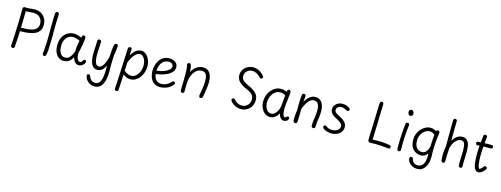

<svg xmlns="http://www.w3.org/2000/svg" viewBox="-17 -2002 9090 3486"><g transform="rotate(15 4528.5 -259.5)"><path d="M132 15Q118 15 107.5 6.5Q97 -2 97 -20Q97 -32 98.5 -54.5Q100 -77 103 -122.5Q106 -168 109.5 -246Q113 -324 117 -447Q119 -515 120 -583Q121 -651 121 -723Q121 -740 132.5 -748.5Q144 -757 159 -757Q167 -757 172 -755.5Q177 -754 190 -754Q231 -754 270 -759.5Q309 -765 346 -765Q409 -765 460 -737Q511 -709 541.5 -658Q572 -607 572 -537Q572 -465 540.5 -420.5Q509 -376 454.5 -353Q400 -330 330 -322Q260 -314 183 -314Q181 -228 177 -169.5Q173 -111 170 -75Q167 -39 167 -20Q167 -2 156.5 6.5Q146 15 132 15ZM185 -379Q242 -380 298.5 -384Q355 -388 401 -403Q447 -418 475 -449.5Q503 -481 503 -539Q503 -561 495.5 -588.5Q488 -616 469.5 -641Q451 -666 419 -682.5Q387 -699 338 -699Q302 -699 265 -694.5Q228 -690 191 -690Q190 -612 189 -532.5Q188 -453 185 -379Z M715 -787Q716 -805 726 -815Q736 -825 752 -825Q763 -825 771 -820Q779 -815 783 -807Q787 -799 786 -787Q781 -708 779 -630Q777 -552 777.5 -479.5Q778 -407 778 -343L774 -230Q774 -169 770.5 -118.5Q767 -68 759 -31Q754 -10 745.5 -1Q737 8 724 8Q704 8 696 -5Q688 -18 691 -40Q694 -63 697 -101Q700 -139 702.5 -183Q705 -227 706.5 -266.5Q708 -306 708 -333Q708 -438 708.5 -517Q709 -596 710.5 -661Q712 -726 715 -787Z M903 -240Q903 -332 936.5 -395.5Q970 -459 1024.5 -492Q1079 -525 1142 -525Q1169 -525 1194.5 -519.5Q1220 -514 1244 -506Q1268 -498 1289 -487L1294 -514Q1298 -526 1307 -532.5Q1316 -539 1326 -539Q1342 -539 1351.5 -529Q1361 -519 1361 -504Q1361 -489 1358 -459Q1355 -429 1348.5 -388Q1342 -347 1332.5 -300Q1323 -253 1310 -205Q1310 -156 1319 -122.5Q1328 -89 1343.5 -72Q1359 -55 1378 -55Q1395 -55 1408 -69.5Q1421 -84 1431 -101Q1435 -108 1441 -112.5Q1447 -117 1457 -117Q1469 -117 1477 -107.5Q1485 -98 1485 -85Q1485 -76 1481 -65.5Q1477 -55 1471 -46Q1454 -23 1427.5 -7Q1401 9 1371 9Q1344 9 1320.5 -6.5Q1297 -22 1280.5 -49Q1264 -76 1256 -110Q1223 -50 1181.5 -23.5Q1140 3 1087 3Q1031 3 989.5 -28Q948 -59 925.5 -113.5Q903 -168 903 -240ZM974 -246Q974 -209 981.5 -176Q989 -143 1004 -117Q1019 -91 1042 -76.5Q1065 -62 1096 -62Q1149 -62 1182.5 -100Q1216 -138 1246 -210Q1246 -250 1250.5 -291Q1255 -332 1261 -367Q1267 -402 1273 -424Q1242 -439 1211 -449.5Q1180 -460 1146 -460Q1095 -460 1056 -433.5Q1017 -407 995.5 -359Q974 -311 974 -246Z M1584 -505Q1584 -524 1595 -532.5Q1606 -541 1619 -541Q1633 -541 1644 -532.5Q1655 -524 1655 -505Q1655 -466 1652.5 -423Q1650 -380 1647.5 -338Q1645 -296 1645 -259Q1645 -209 1652.5 -164Q1660 -119 1678.5 -91.5Q1697 -64 1729 -64Q1777 -64 1812 -120.5Q1847 -177 1874 -276Q1878 -332 1880.5 -374.5Q1883 -417 1887.5 -449.5Q1892 -482 1898 -509Q1902 -526 1911.5 -534.5Q1921 -543 1938 -543Q1953 -543 1960.5 -534.5Q1968 -526 1968 -512Q1968 -491 1964.5 -458Q1961 -425 1956 -391Q1951 -357 1946 -330Q1943 -281 1941.5 -231Q1940 -181 1940 -131Q1940 -103 1940.5 -73Q1941 -43 1941 -13Q1941 46 1931.5 103Q1922 160 1900 206Q1878 252 1840 279Q1802 306 1745 306Q1702 306 1663 287Q1624 268 1597 233.5Q1570 199 1563 153Q1561 141 1566.5 133.5Q1572 126 1580.5 122Q1589 118 1596 118Q1608 118 1615 126Q1622 134 1627 149Q1635 171 1649 192Q1663 213 1686.5 226.5Q1710 240 1745 240Q1789 240 1815.5 210Q1842 180 1855 129Q1868 78 1871 14Q1874 -50 1871 -119Q1845 -64 1808 -31Q1771 2 1721 2Q1677 2 1648.5 -19.5Q1620 -41 1604 -78Q1588 -115 1581.5 -161Q1575 -207 1575 -257Q1575 -298 1577.5 -344Q1580 -390 1582.5 -432.5Q1585 -475 1584 -505Z M2153 283Q2138 283 2128 274.5Q2118 266 2119 250Q2123 187 2126 131.5Q2129 76 2131.5 22.5Q2134 -31 2136.5 -87.5Q2139 -144 2142 -208Q2145 -272 2148.5 -348.5Q2152 -425 2157 -519Q2158 -536 2170.5 -543.5Q2183 -551 2197 -551Q2210 -551 2218 -542Q2226 -533 2226 -520Q2225 -497 2224 -467Q2223 -437 2221 -402Q2261 -473 2308 -507.5Q2355 -542 2408 -542Q2446 -542 2478 -521.5Q2510 -501 2534 -466Q2558 -431 2571.5 -387.5Q2585 -344 2585 -297Q2585 -234 2566.5 -178Q2548 -122 2515 -79.5Q2482 -37 2438 -12.5Q2394 12 2344 12Q2307 12 2270 -2.5Q2233 -17 2205 -41Q2201 30 2197 102Q2193 174 2188 250Q2187 265 2179 274Q2171 283 2153 283ZM2343 -53Q2376 -53 2405.5 -70.5Q2435 -88 2459.5 -120Q2484 -152 2498.5 -196Q2513 -240 2513 -291Q2513 -329 2504 -362.5Q2495 -396 2479.5 -421.5Q2464 -447 2443 -462Q2422 -477 2398 -477Q2369 -477 2342 -458.5Q2315 -440 2290.5 -409.5Q2266 -379 2247 -342.5Q2228 -306 2213 -269Q2212 -228 2210.5 -191Q2209 -154 2207 -113Q2236 -84 2273.5 -68.5Q2311 -53 2343 -53Z M2693 -244Q2693 -292 2706.5 -344Q2720 -396 2749 -440Q2778 -484 2824.5 -511.5Q2871 -539 2937 -539Q2977 -539 3013 -525.5Q3049 -512 3071.5 -484Q3094 -456 3094 -413Q3094 -362 3063 -325Q3032 -288 2982.5 -262Q2933 -236 2875.5 -221.5Q2818 -207 2766 -200Q2773 -128 2809.5 -90.5Q2846 -53 2904 -53Q2965 -53 3009.5 -77.5Q3054 -102 3089 -141Q3097 -150 3103 -153Q3109 -156 3115 -156Q3124 -156 3131.5 -152.5Q3139 -149 3143.5 -142Q3148 -135 3148 -126Q3148 -121 3144.5 -113.5Q3141 -106 3136 -99Q3110 -63 3070.5 -38.5Q3031 -14 2987 -2Q2943 10 2902 10Q2828 10 2781.5 -26.5Q2735 -63 2714 -121Q2693 -179 2693 -244ZM2763 -261Q2847 -272 2905 -295Q2963 -318 2994 -348Q3025 -378 3025 -411Q3025 -436 3003 -456.5Q2981 -477 2936 -477Q2896 -477 2858.5 -456.5Q2821 -436 2795.5 -389Q2770 -342 2763 -261Z M3288 -338Q3288 -402 3284 -437Q3280 -472 3275.5 -489.5Q3271 -507 3271 -518Q3271 -531 3280.5 -540Q3290 -549 3305 -549Q3320 -549 3330 -539Q3340 -529 3344 -509Q3348 -490 3352 -461Q3356 -432 3357 -395Q3381 -443 3414.5 -475Q3448 -507 3487 -523.5Q3526 -540 3567 -540Q3652 -540 3695 -479.5Q3738 -419 3738 -306Q3738 -266 3732 -217Q3726 -168 3718 -116.5Q3710 -65 3701 -19Q3698 -6 3689 1.5Q3680 9 3666 9Q3644 9 3636.5 -4Q3629 -17 3632 -33Q3643 -95 3654.5 -169Q3666 -243 3666 -308Q3666 -393 3641.5 -433.5Q3617 -474 3559 -474Q3520 -474 3486.5 -455.5Q3453 -437 3428 -405Q3403 -373 3385.5 -332Q3368 -291 3361 -245Q3356 -212 3354.5 -179.5Q3353 -147 3353 -110.5Q3353 -74 3353 -29Q3353 -13 3344 -3.5Q3335 6 3318 6Q3308 6 3299.5 1.5Q3291 -3 3287 -11Q3283 -19 3283 -30Q3283 -58 3284 -96Q3285 -134 3285.5 -177Q3286 -220 3287 -261.5Q3288 -303 3288 -338Z M4650 -676Q4657 -670 4660.5 -662.5Q4664 -655 4664 -649Q4664 -639 4659 -631.5Q4654 -624 4646 -619Q4638 -614 4630 -614Q4624 -614 4617.5 -617.5Q4611 -621 4605 -627Q4570 -666 4530.5 -687.5Q4491 -709 4448 -709Q4408 -709 4376.5 -692Q4345 -675 4326.5 -645Q4308 -615 4308 -577Q4308 -534 4338 -501Q4368 -468 4442 -435Q4515 -404 4559 -370.5Q4603 -337 4623.5 -298Q4644 -259 4644 -208Q4644 -160 4626.5 -118.5Q4609 -77 4578 -46.5Q4547 -16 4506 0.5Q4465 17 4418 16Q4379 15 4344 2.5Q4309 -10 4280.5 -29Q4252 -48 4233 -70Q4224 -80 4219.5 -87.5Q4215 -95 4215 -103Q4215 -113 4219.5 -121Q4224 -129 4232 -134Q4240 -139 4248 -139Q4260 -139 4267.5 -132.5Q4275 -126 4282 -117Q4308 -87 4344.5 -69Q4381 -51 4422 -51Q4465 -51 4498.5 -71.5Q4532 -92 4552 -126Q4572 -160 4572 -200Q4572 -240 4557.5 -268.5Q4543 -297 4508.5 -321Q4474 -345 4417 -369Q4328 -406 4282 -456.5Q4236 -507 4236 -576Q4236 -632 4264.5 -677Q4293 -722 4342 -749Q4391 -776 4450 -776Q4488 -776 4524 -763.5Q4560 -751 4592 -728.5Q4624 -706 4650 -676Z M4778 -226Q4778 -286 4797.5 -340.5Q4817 -395 4852.5 -437.5Q4888 -480 4935.5 -504.5Q4983 -529 5038 -529Q5069 -529 5096 -521Q5123 -513 5144 -501Q5147 -528 5156.5 -538.5Q5166 -549 5181 -550Q5193 -551 5200.5 -546Q5208 -541 5211.5 -533.5Q5215 -526 5215 -517Q5215 -503 5211.5 -468Q5208 -433 5202.5 -382.5Q5197 -332 5190 -271Q5187 -246 5186 -224.5Q5185 -203 5185 -193Q5186 -141 5192.5 -109Q5199 -77 5209.5 -62Q5220 -47 5232 -47Q5245 -48 5252.5 -55Q5260 -62 5267 -69Q5274 -76 5286 -76Q5299 -76 5306 -69Q5313 -62 5313 -47Q5313 -35 5308 -25.5Q5303 -16 5295 -7Q5284 4 5266.5 11Q5249 18 5228 18Q5191 18 5165.5 -12.5Q5140 -43 5129 -93Q5112 -60 5086.5 -34.5Q5061 -9 5031.5 4.5Q5002 18 4970 18Q4912 18 4868.5 -17Q4825 -52 4801.5 -108Q4778 -164 4778 -226ZM5116 -214 5137 -434Q5118 -447 5092 -455.5Q5066 -464 5039 -464Q4993 -464 4957.5 -442Q4922 -420 4898 -384.5Q4874 -349 4861.5 -309Q4849 -269 4849 -234Q4849 -199 4856.5 -165.5Q4864 -132 4880 -105.5Q4896 -79 4919.5 -63Q4943 -47 4975 -47Q5007 -47 5036 -70Q5065 -93 5086 -131Q5107 -169 5116 -214Z M5428 -521Q5430 -533 5435.5 -539Q5441 -545 5448.5 -547.5Q5456 -550 5463 -550Q5477 -550 5487 -541Q5497 -532 5497 -517Q5497 -508 5494.5 -488.5Q5492 -469 5489 -446.5Q5486 -424 5485 -403Q5520 -469 5568.5 -508.5Q5617 -548 5676 -548Q5760 -548 5801.5 -484.5Q5843 -421 5843 -318Q5843 -276 5838.5 -239Q5834 -202 5828.5 -167Q5823 -132 5819 -97Q5815 -62 5816 -26Q5816 -8 5805.5 0Q5795 8 5782 8Q5767 8 5756 0Q5745 -8 5745 -26Q5744 -65 5747.5 -99.5Q5751 -134 5757 -168.5Q5763 -203 5767 -239Q5771 -275 5771 -316Q5771 -382 5757 -418.5Q5743 -455 5719 -468.5Q5695 -482 5665 -482Q5630 -482 5598 -457Q5566 -432 5537 -386Q5508 -340 5484 -277Q5484 -198 5481.5 -140Q5479 -82 5476 -30Q5475 -14 5465.5 -4Q5456 6 5439 6Q5417 6 5409 -12.5Q5401 -31 5401 -56Q5403 -89 5404 -118.5Q5405 -148 5408 -175.5Q5411 -203 5416 -229Q5415 -286 5415.5 -329Q5416 -372 5417 -405Q5418 -438 5421 -466Q5424 -494 5428 -521Z M6314 -517Q6325 -510 6329.5 -501.5Q6334 -493 6334 -484Q6334 -473 6325.5 -463.5Q6317 -454 6302 -454Q6291 -454 6279.5 -460Q6268 -466 6254.5 -473.5Q6241 -481 6223 -486.5Q6205 -492 6179 -492Q6139 -492 6114 -470Q6089 -448 6089 -416Q6089 -388 6114 -367Q6139 -346 6190 -321Q6245 -294 6275.5 -267Q6306 -240 6318.5 -211.5Q6331 -183 6331 -150Q6331 -104 6305.5 -66.5Q6280 -29 6232.5 -6.5Q6185 16 6121 17Q6098 17 6070 12Q6042 7 6016 -3.5Q5990 -14 5969 -31Q5961 -37 5956 -45.5Q5951 -54 5951 -63Q5951 -78 5961 -86.5Q5971 -95 5983 -95Q5992 -95 6000.5 -89Q6009 -83 6020 -76Q6036 -64 6060.5 -55.5Q6085 -47 6118 -47Q6164 -47 6196 -61.5Q6228 -76 6245 -99Q6262 -122 6262 -148Q6262 -180 6237.5 -206Q6213 -232 6160 -258Q6121 -277 6089 -298.5Q6057 -320 6039 -347Q6021 -374 6021 -409Q6021 -454 6043.5 -487Q6066 -520 6103 -538Q6140 -556 6184 -556Q6219 -556 6252.5 -546.5Q6286 -537 6314 -517Z M7190 12Q7139 5 7077 0.5Q7015 -4 6957.5 -5Q6900 -6 6860 -3Q6829 0 6817.5 -13.5Q6806 -27 6806 -49Q6806 -97 6808 -141Q6810 -185 6812 -234Q6814 -274 6816 -332.5Q6818 -391 6820 -455.5Q6822 -520 6823.5 -579.5Q6825 -639 6826.5 -683Q6828 -727 6830 -743Q6832 -759 6842 -767.5Q6852 -776 6864 -776Q6881 -776 6890 -766Q6899 -756 6898 -735Q6894 -571 6888.5 -402Q6883 -233 6878 -69Q6961 -74 7042.5 -70.5Q7124 -67 7200 -53Q7215 -51 7221.5 -41Q7228 -31 7228 -19Q7228 -4 7219 5.5Q7210 15 7190 12Z M7380 -498Q7382 -512 7391.5 -520.5Q7401 -529 7414 -529Q7431 -529 7441 -518Q7451 -507 7448 -490Q7442 -440 7436 -379Q7430 -318 7427 -254.5Q7424 -191 7423 -131Q7422 -71 7424 -23Q7425 -8 7415 1.5Q7405 11 7389 11Q7372 11 7363.5 -1Q7355 -13 7355 -38Q7354 -111 7356.5 -181.5Q7359 -252 7363 -313.5Q7367 -375 7371.5 -422.5Q7376 -470 7380 -498ZM7378 -729Q7378 -741 7384 -751.5Q7390 -762 7400 -768Q7410 -774 7422 -774Q7443 -774 7457.5 -756.5Q7472 -739 7472 -713Q7472 -691 7459.5 -676.5Q7447 -662 7425 -662Q7404 -662 7391 -681Q7378 -700 7378 -729Z M7993 -480Q7999 -474 8002.5 -467Q8006 -460 8006 -454Q8006 -446 8001.5 -438.5Q7997 -431 7989.5 -426Q7982 -421 7973 -421Q7966 -421 7957.5 -427.5Q7949 -434 7943 -440Q7925 -458 7897.5 -470.5Q7870 -483 7843 -483Q7808 -483 7775.5 -466.5Q7743 -450 7717 -419.5Q7691 -389 7675.5 -348.5Q7660 -308 7660 -262Q7660 -203 7677.5 -163Q7695 -123 7726 -102.5Q7757 -82 7797 -82Q7855 -82 7888 -132.5Q7921 -183 7931 -259L7945 -130Q7916 -70 7876.5 -44Q7837 -18 7795 -18Q7770 -18 7735 -27.5Q7700 -37 7667 -63Q7634 -89 7611.5 -137.5Q7589 -186 7589 -263Q7589 -319 7609.5 -370.5Q7630 -422 7665.5 -462Q7701 -502 7746.5 -525.5Q7792 -549 7843 -549Q7881 -549 7919.5 -532Q7958 -515 7993 -480ZM7947 -506Q7950 -518 7954.5 -524.5Q7959 -531 7967 -534.5Q7975 -538 7983 -538Q7995 -538 8002 -533Q8009 -528 8012.5 -520Q8016 -512 8016 -502Q8016 -477 8012.5 -460Q8009 -443 8005 -417Q8003 -401 8000 -369Q7997 -337 7994.5 -297.5Q7992 -258 7990 -216.5Q7988 -175 7988 -139Q7988 -121 7989.5 -92.5Q7991 -64 7991 -45Q7991 11 7979.5 61Q7968 111 7944 150.5Q7920 190 7882 213Q7844 236 7792 236Q7745 236 7703.5 215.5Q7662 195 7635.5 161Q7609 127 7609 85Q7609 68 7619 60.5Q7629 53 7642 53Q7656 53 7664 59.5Q7672 66 7675 81Q7683 121 7711.5 146Q7740 171 7789 171Q7819 171 7845.5 156Q7872 141 7887 117Q7907 88 7914.5 44.5Q7922 1 7922 -45Q7922 -107 7923 -172.5Q7924 -238 7927 -300.5Q7930 -363 7935 -416Q7940 -469 7947 -506Z M8199 -789Q8199 -804 8208.5 -812.5Q8218 -821 8233 -821Q8248 -821 8257.5 -812.5Q8267 -804 8267 -788Q8266 -767 8265.5 -738Q8265 -709 8264.5 -666.5Q8264 -624 8263.5 -563Q8263 -502 8262 -416Q8283 -454 8311 -482Q8339 -510 8371 -525Q8403 -540 8435 -540Q8487 -540 8516.5 -518.5Q8546 -497 8560.5 -463.5Q8575 -430 8579.5 -391Q8584 -352 8585 -315Q8586 -231 8582.5 -180Q8579 -129 8579 -90Q8578 -71 8579 -55.5Q8580 -40 8581 -20Q8582 -5 8572 3.5Q8562 12 8546 12Q8531 12 8521.5 3.5Q8512 -5 8511 -23Q8509 -47 8509.5 -82Q8510 -117 8511.5 -156Q8513 -195 8514.5 -231.5Q8516 -268 8516 -296Q8516 -395 8498 -434.5Q8480 -474 8431 -474Q8400 -474 8368.5 -453.5Q8337 -433 8309.5 -392.5Q8282 -352 8264 -290Q8259 -225 8256 -161.5Q8253 -98 8253 -30Q8252 -13 8242.5 -4Q8233 5 8216 5Q8202 5 8193.5 -4.5Q8185 -14 8183 -30Q8182 -57 8180 -84Q8178 -111 8178 -136Q8178 -176 8182.5 -216.5Q8187 -257 8195 -294Q8195 -398 8195.5 -472Q8196 -546 8196 -597Q8196 -648 8196.5 -682.5Q8197 -717 8197.5 -741.5Q8198 -766 8199 -789Z M8801 -650Q8803 -667 8812 -675.5Q8821 -684 8836 -684Q8846 -684 8854.5 -680Q8863 -676 8867.5 -668.5Q8872 -661 8871 -650Q8862 -580 8856.5 -519.5Q8851 -459 8848 -402Q8845 -345 8845 -285Q8846 -212 8852 -161.5Q8858 -111 8868 -84.5Q8878 -58 8887 -58Q8895 -58 8908 -68Q8921 -78 8934.5 -93Q8948 -108 8956 -119Q8962 -127 8968.5 -130Q8975 -133 8980 -133Q8989 -133 8997 -128.5Q9005 -124 9009.5 -116.5Q9014 -109 9014 -100Q9014 -94 9011 -87.5Q9008 -81 9001 -71Q8983 -46 8961.5 -28.5Q8940 -11 8920 -1.5Q8900 8 8882 8Q8848 8 8823.5 -21Q8799 -50 8788 -108Q8781 -150 8777.5 -195.5Q8774 -241 8774 -288Q8774 -349 8777.5 -405Q8781 -461 8787 -520Q8793 -579 8801 -650ZM8740 -463Q8725 -462 8717 -471Q8709 -480 8709 -494Q8709 -508 8717 -517Q8725 -526 8740 -527Q8768 -529 8795 -530.5Q8822 -532 8851 -532.5Q8880 -533 8914 -533.5Q8948 -534 8991 -534Q9006 -534 9015 -525.5Q9024 -517 9025 -502Q9025 -488 9015 -479Q9005 -470 8991 -470Q8955 -470 8927 -469.5Q8899 -469 8872.5 -468.5Q8846 -468 8814.5 -466.5Q8783 -465 8740 -463Z"/></g></svg>

Font: Playpen Sans Light
Style: Regular
Weight: 300
Designer: Laura Meseguer, Veronika Burian, José Scaglione
Foundry: TypeTogether
Version: Version 1.001